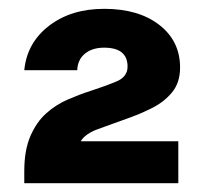

<svg xmlns="http://www.w3.org/2000/svg" viewBox="-20 -779 463 435"><path d="M163 -459H384V-364H35V-391Q35 -439 49 -471Q63 -503 85 -522.5Q107 -542 133.5 -553.5Q160 -565 185 -573Q219 -584 244 -594.5Q269 -605 269 -628Q269 -671 216 -671Q189 -671 172.5 -657.5Q156 -644 155 -620H35Q41 -682 91 -720.5Q141 -759 216 -759Q294 -759 341 -722.5Q388 -686 388 -626Q388 -592 370 -570Q352 -548 324 -534Q296 -520 267 -510Q231 -497 202 -486.5Q173 -476 163 -459Z"/></svg>

Font: Overused Grotesk
Style: Bold Italic
Weight: 700
Italic angle: -10°
Version: Version 0.003